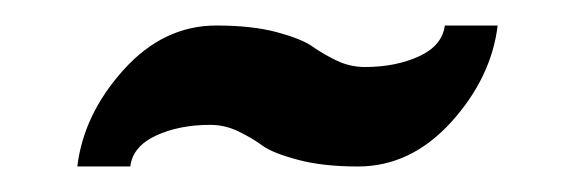

<svg xmlns="http://www.w3.org/2000/svg" viewBox="-20 -324 446 149"><path d="M325.2 -304.2H366.2Q361.3 -263.7 330.1 -229.2Q298.8 -194.8 257.8 -194.8Q230.5 -194.8 211.2 -200Q191.9 -205.1 183.8 -210.9Q175.8 -216.8 165.3 -221.9Q154.8 -227.1 143.1 -227.1Q119.1 -227.1 101.1 -218.8Q83 -210.4 81.1 -194.8H40Q44.9 -235.4 75.9 -269.8Q106.9 -304.2 147.9 -304.2Q175.3 -304.2 194.6 -299.1Q213.9 -293.9 222.2 -288.1Q230.5 -282.2 241 -277.1Q251.5 -272 263.2 -272Q287.1 -272 305.2 -280.3Q323.2 -288.6 325.2 -304.2Z"/></svg>

Font: Pfennig
Style: Bold
Weight: 700
Version: Version 20120410 ; ttfautohint (v0.8)